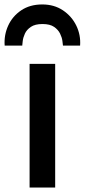

<svg xmlns="http://www.w3.org/2000/svg" viewBox="-43 -843 380 863"><path d="M90 0V-556H205V0ZM147 -823Q200.5 -823 240 -796.5Q279.5 -770 300 -727.8Q320.5 -685.5 317 -638H240Q239.5 -643.5 237.5 -659Q235.5 -674.5 227 -692Q218.5 -709.5 200 -722.2Q181.5 -735 148 -735Q114.5 -735 95.8 -722.2Q77 -709.5 69 -692Q61 -674.5 59.2 -659Q57.5 -643.5 57 -638H-22Q-25.5 -685.5 -6.2 -727.8Q13 -770 52.2 -796.5Q91.5 -823 147 -823Z"/></svg>

Font: Tracken
Style: Regular
Weight: 400
Designer: Eben Sorkin
Foundry: Eben Sorkin
Version: Version 2.001